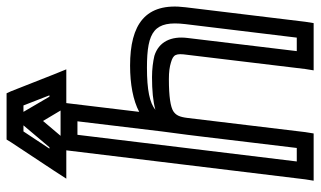

<svg xmlns="http://www.w3.org/2000/svg" viewBox="-210 -714 950 569"><g transform="rotate(-90 264.5 -430.0)"><path d="M149 -349 143 -300 110 -25H70L149 -675H189L159 -425L149 -349ZM348 -469C456 -469 488 -447 477 -355L437 -25H397L436 -349C442 -397 425 -434 383 -447C366 -451 344 -454 320 -454C281 -454 248 -451 223 -444C244 -461 282 -469 348 -469ZM146 -725 190 -777 221 -725H146ZM60 -708H103L102 -700L17 0L13 25H38H128H153L157 0L199 -349C202 -373 207 -383 219 -391C232 -399 261 -404 314 -404C335 -404 350 -402 363 -398C387 -391 391 -384 386 -349L344 0L340 25H365H455H480L484 0L527 -355C542 -474 476 -519 354 -519C299 -519 251 -510 217 -492L242 -700L243 -708H301H343L328 -745L278 -872L272 -885H257H150H135L127 -872L43 -745L19 -708H60ZM217 -835H236L266 -758H262L217 -835ZM108 -758 159 -835H177L112 -758H108Z"/></g></svg>

Font: Gamestation Display Outline
Style: Italic
Weight: 400
Designer: Jonas Hecksher
Foundry: Jonas Hecksher, Playtypeª, e-types AS
Version: Version 1.003